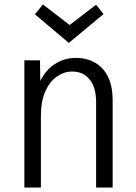

<svg xmlns="http://www.w3.org/2000/svg" viewBox="-20 -839 610 859"><path d="M410 0V-381Q410 -448 381 -483.5Q352 -519 303 -519Q267 -519 235 -497Q203 -475 183 -431Q163 -387 163 -320V0H89V-569H159L161 -416H138Q160 -500 208.5 -540Q257 -580 319 -580Q369 -580 406.5 -558Q444 -536 464 -494Q484 -452 484 -390V0ZM136 -775 172 -819 297 -723H286L410 -818L443 -776L288 -647Z"/></svg>

Font: Yaldevi
Style: Regular
Weight: 400
Designer: Sol Matas, Rajitha Manaperi, Kosala Senevirathne
Foundry: Mooniak
Version: Version 1.100